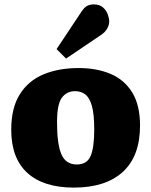

<svg xmlns="http://www.w3.org/2000/svg" viewBox="-20 -838 687 872"><path d="M315 14Q178 14 104.5 -52.5Q31 -119 31 -249Q31 -347 69.5 -409Q108 -471 177 -500Q246 -529 337 -529Q419 -529 482 -502.5Q545 -476 580.5 -418Q616 -360 616 -268Q616 -129 538 -57.5Q460 14 315 14ZM329 -91Q375 -91 391.5 -129.5Q408 -168 408 -249Q408 -319 397.5 -356.5Q387 -394 367.5 -409Q348 -424 321 -424Q284 -424 261.5 -395Q239 -366 239 -282Q239 -183 259 -137Q279 -91 329 -91ZM280 -572 237 -615 350 -785Q364 -806 377 -812Q390 -818 406 -818Q432 -818 447.5 -804.5Q463 -791 469.5 -772.5Q476 -754 476 -741Q476 -725 467 -708.5Q458 -692 437 -678Z"/></svg>

Font: Literata 12pt ExtraBold
Style: Regular
Weight: 800
Designer: Latin by Veronika Burian and Jose Scaglione. Greek by Irene Vlachou. Cyrillic by Vera Evstafieva.
Foundry: TypeTogether
Version: Version 3.002